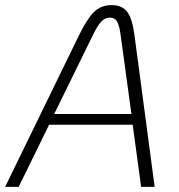

<svg xmlns="http://www.w3.org/2000/svg" viewBox="-29 -731 699 751"><path d="M490 -243H163L44 0H-9L280 -593Q310 -655 337.5 -683Q365 -711 408 -711Q449 -711 469 -684Q489 -657 497 -593L576 0H523ZM485 -285 443 -593Q438 -631 429 -646.5Q420 -662 401 -662Q382 -662 367.5 -647Q353 -632 334 -593L183 -285Z"/></svg>

Font: KoHo Light
Style: Italic
Weight: 300
Italic angle: -10°
Version: Version 1.000; ttfautohint (v1.6)